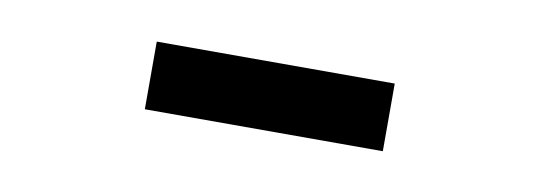

<svg xmlns="http://www.w3.org/2000/svg" viewBox="-26 -789 652 232"><g transform="rotate(10 300.0 -672.5)"><path d="M154 -631H446V-714H154Z"/></g></svg>

Font: IBM Plex Thai Looped Medium
Style: Regular
Weight: 500
Designer: Mike Abbink, Paul van der Laan, Pieter van Rosmalen, Ben Mitchell, Mark Frömberg
Foundry: Bold Monday
Version: Version 1.0